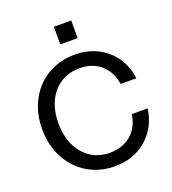

<svg xmlns="http://www.w3.org/2000/svg" viewBox="-165 -1061 1074 1196"><g transform="rotate(-20 372.0 -463.5)"><path d="M391 10Q316 10 252 -17.5Q188 -45 141.5 -94.5Q95 -144 69 -212Q43 -280 43 -361Q43 -442 68.5 -509.5Q94 -577 140.5 -626.5Q187 -676 251 -703Q315 -730 390 -730Q474 -730 541 -696.5Q608 -663 650.5 -602Q693 -541 703 -460H599Q586 -545 530.5 -592.5Q475 -640 391 -640Q320 -640 265.5 -605.5Q211 -571 181 -508.5Q151 -446 151 -361Q151 -277 181.5 -213.5Q212 -150 266 -115Q320 -80 391 -80Q475 -80 531.5 -127.5Q588 -175 600 -260H705Q694 -178 651 -117.5Q608 -57 541.5 -23.5Q475 10 391 10ZM330 -820V-937H445V-820Z"/></g></svg>

Font: Instrument Sans Medium
Style: Regular
Weight: 500
Designer: Rodrigo Fuenzalida
Foundry: fragTYPE
Version: Version 1.000;gftools[0.9.28]